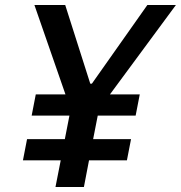

<svg xmlns="http://www.w3.org/2000/svg" viewBox="-20 -750 726 770"><path d="M489 -107 505.5 -192H353.5L372 -286.5H524L540.5 -371.5H421L685.5 -730H571L348.5 -414.5H342L241.5 -730H118L242.5 -371.5H123.5L107 -286.5H258.5L240 -192H88.5L72 -107H223.5L202.5 0H316.5L337 -107Z"/></svg>

Font: Monaspace Neon Medium
Style: Italic
Weight: 500
Italic angle: -11°
Designer: Riley Cran & the Lettermatic Team
Foundry: Lettermatic
Version: Version 1.200 (Monaspace Neon)